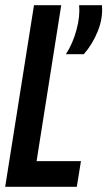

<svg xmlns="http://www.w3.org/2000/svg" viewBox="-26 -720 414 740"><path d="M-6 0 105 -700H210L115 -99H286L270 0ZM228 -511Q255 -553 269 -605.5Q283 -658 279 -700H367Q371 -650 351 -600Q331 -550 297 -511Z"/></svg>

Font: Georama Condensed SemiBold
Style: Italic
Weight: 600
Width: 3
Italic angle: -9°
Designer: Jean-Baptiste Levee
Foundry: Production Type
Version: Version 1.000